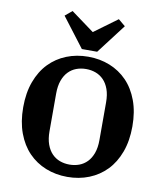

<svg xmlns="http://www.w3.org/2000/svg" viewBox="-102 -1042 964 1136"><g transform="rotate(10 380.0 -474.0)"><path d="M380 -62Q411 -62 438 -72Q465 -82 485.5 -103Q506 -124 518 -157Q530 -190 530 -236V-462Q530 -508 518 -541Q506 -574 485.5 -595Q465 -616 438 -626Q411 -636 380 -636Q349 -636 322 -626Q295 -616 274.5 -595Q254 -574 242 -541Q230 -508 230 -462V-236Q230 -190 242 -157Q254 -124 274.5 -103Q295 -82 322 -72Q349 -62 380 -62ZM380 12Q310 12 250 -12Q190 -36 146 -81.5Q102 -127 77 -194.5Q52 -262 52 -349Q52 -436 77 -503.5Q102 -571 146 -616.5Q190 -662 250 -686Q310 -710 380 -710Q450 -710 510 -686Q570 -662 614 -616.5Q658 -571 683 -503.5Q708 -436 708 -349Q708 -262 683 -194.5Q658 -127 614 -81.5Q570 -36 510 -12Q450 12 380 12ZM199 -925 241 -960 380 -858 519 -960 561 -925 426 -748H334Z"/></g></svg>

Font: IBM Plex Serif
Style: Bold
Weight: 700
Designer: Mike Abbink, Paul van der Laan, Pieter van Rosmalen
Foundry: Bold Monday
Version: Version 2.008